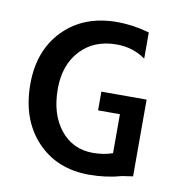

<svg xmlns="http://www.w3.org/2000/svg" viewBox="-62 -543 567 606"><g transform="rotate(10 221.0 -240.0)"><path d="M255 -260H400V-14L366 -9Q317 5 262 5Q158 5 94 -63.5Q30 -132 30 -245Q30 -353 95 -419Q160 -485 267 -485Q317 -485 370 -470V-386Q330 -415 277 -415Q205 -415 161.5 -368.5Q118 -322 118 -245Q118 -164 157.5 -114.5Q197 -65 262 -65Q296 -65 325 -75V-200H255Z"/></g></svg>

Font: Glametrix
Style: Bold
Weight: 700
Designer: gluk
Foundry: gluk
Version: Version 0.40